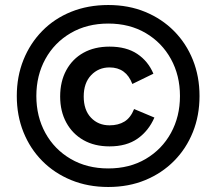

<svg xmlns="http://www.w3.org/2000/svg" viewBox="-20 -735 863 766"><path d="M412 11Q331 11 264 -16.5Q197 -44 148.5 -93Q100 -142 73.5 -208Q47 -274 47 -352Q47 -430 73.5 -496Q100 -562 148.5 -611.5Q197 -661 264 -688Q331 -715 412 -715Q493 -715 559.5 -687.5Q626 -660 674.5 -611Q723 -562 749.5 -496Q776 -430 776 -352Q776 -274 749.5 -208Q723 -142 674.5 -93Q626 -44 559.5 -16.5Q493 11 412 11ZM412 -63Q497 -63 561.5 -101Q626 -139 662 -204.5Q698 -270 698 -352Q698 -434 662 -499.5Q626 -565 561.5 -603Q497 -641 412 -641Q327 -641 262 -603Q197 -565 161 -499.5Q125 -434 125 -352Q125 -270 161 -204.5Q197 -139 262 -101Q327 -63 412 -63ZM417 -151Q357 -151 313 -176Q269 -201 244.5 -246Q220 -291 220 -350Q220 -410 244.5 -455Q269 -500 313 -524.5Q357 -549 417 -549Q484 -549 527.5 -520Q571 -491 592 -441L508 -400Q483 -466 417 -466Q373 -466 343.5 -435Q314 -404 314 -350Q314 -296 343 -265.5Q372 -235 417 -235Q452 -235 476.5 -250Q501 -265 515 -300L596 -266Q573 -213 529 -182Q485 -151 417 -151Z"/></svg>

Font: Prodigy Sans Medium
Style: Regular
Weight: 500
Designer: Wei Huang
Foundry: Wei Huang
Version: Version 1.003; ttfautohint (v1.8.3)